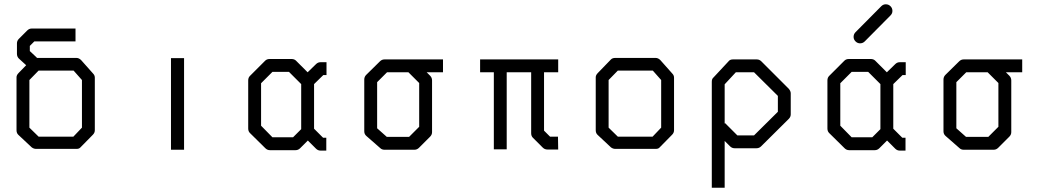

<svg xmlns="http://www.w3.org/2000/svg" viewBox="-20 -747 4900 895"><path d="M152 -477H336Q348 -477 358 -467L414 -404Q422 -396 422 -385V-140Q422 -128 413 -119L355 -60Q349 -53 337.5 -53H334H148Q137.5 -53 128 -60L66 -118Q57 -126 57 -140V-387Q57 -397 67 -407L102 -443L68 -474Q59 -483 59 -496V-545Q59 -557 68 -566L107 -605Q116 -614 128 -614H332V-554H140L119 -533V-509L151 -479ZM117 -374V-152L160 -110H322L362 -152V-374L323 -418H160Z M777 -476H838V-49H777Z M1444 -147 1486 -105H1501V-45H1474Q1462 -45 1453 -54L1415 -92L1379 -56Q1370 -47 1358 -47H1238Q1226 -47 1217 -56L1145 -127Q1137 -135 1137 -148V-372Q1137 -385 1145 -393L1216 -464Q1224 -472 1237 -472H1339Q1352 -472 1360 -464L1414 -410L1453 -448Q1462 -457 1474 -457H1502V-397H1487L1444 -355ZM1384 -145V-355L1327 -412H1250L1197 -359V-161L1250 -107H1346Z M1772 -470H2045V-410H1969L1985 -394Q1994 -385 1994 -372V-131Q1994 -119 1985 -110L1933 -58Q1924 -49 1912 -49H1772Q1760 -49 1752 -57L1688 -113Q1678 -121.5 1678 -135V-376Q1678 -389 1687 -398L1751 -461Q1760 -470 1772 -470ZM1884 -410H1784L1738 -364V-149L1783 -109H1887L1934 -156V-360Z M2218 -410V-470H2582V-410H2516V-138L2544 -110H2581L2582 -50H2532Q2519 -50 2510 -59L2464 -105Q2456 -113 2456 -126V-410H2342V-51H2282V-410Z M2817 -374V-152L2860 -110H3022L3062 -152V-374L3023 -418H2860ZM2767 -407 2828 -470Q2835 -477 2848 -477H3036Q3048 -477 3058 -467L3114 -404Q3122 -396 3122 -385V-140Q3122 -128 3113 -119L3055 -60Q3049 -53 3037.5 -53H3034H2848Q2837.5 -53 2828 -60L2766 -118Q2757 -126 2757 -140V-387Q2757 -397 2767 -407Z M3358 -171 3360 -173 3417 -116H3495L3606 -226V-300L3495 -410H3410L3358 -354ZM3358 -90V128H3298V-366Q3298 -379.5 3306 -386L3375 -460Q3382 -470 3396 -470H3508Q3520 -470 3529 -461L3657 -333Q3666 -322 3666 -312V-214Q3666 -202 3657 -193L3528 -65Q3519 -56 3507 -56H3404Q3392 -56 3383 -65Z M3959 -575Q3959 -588 3968 -597L4088 -718Q4097 -727 4109 -727Q4122 -727 4131 -718Q4140 -709 4140 -696Q4140 -684 4131 -675L4011 -554Q4002 -545 3989 -545Q3977 -545 3968 -554Q3959 -563 3959 -575ZM4144 -147 4186 -105H4201V-45H4174Q4162 -45 4153 -54L4115 -92L4079 -56Q4070 -47 4058 -47H3938Q3926 -47 3917 -56L3845 -127Q3837 -135 3837 -148V-372Q3837 -385 3845 -393L3916 -464Q3924 -472 3937 -472H4039Q4052 -472 4060 -464L4114 -410L4153 -448Q4162 -457 4174 -457H4202V-397H4187L4144 -355ZM4084 -145V-355L4027 -412H3950L3897 -359V-161L3950 -107H4046Z M4472 -470H4745V-410H4669L4685 -394Q4694 -385 4694 -372V-131Q4694 -119 4685 -110L4633 -58Q4624 -49 4612 -49H4472Q4460 -49 4452 -57L4388 -113Q4378 -121.5 4378 -135V-376Q4378 -389 4387 -398L4451 -461Q4460 -470 4472 -470ZM4584 -410H4484L4438 -364V-149L4483 -109H4587L4634 -156V-360Z"/></svg>

Font: ibm3270
Style: Regular
Weight: 400
Monospace: yes
Version: Version 2.0.3